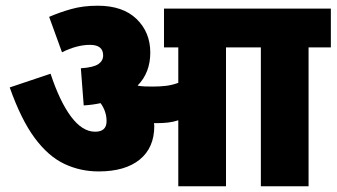

<svg xmlns="http://www.w3.org/2000/svg" viewBox="-20 -652 1178 672"><path d="M520 -211Q520 -135 469 -93.5Q418 -52 325 -52Q261 -52 205 -78.5Q149 -105 101.5 -169Q54 -233 14 -346L157 -394Q189 -297 228.5 -244Q268 -191 313 -191Q353 -191 353 -228Q353 -262 332 -291Q305 -285 273 -283L263 -413Q307 -416 324 -427.5Q341 -439 341 -458Q341 -495 295 -495Q249 -495 197 -469L152 -593Q189 -609 230 -620.5Q271 -632 322 -632Q410 -632 458 -585.5Q506 -539 506 -468Q506 -398 462 -353L463 -352Q474 -350 487 -349.5Q500 -349 515 -349Q539 -349 560.5 -351.5Q582 -354 604 -362V-486H554V-622H1138V-486H1060V0H893V-486H771V0H604V-231Q586 -225 567.5 -223Q549 -221 530 -221Q525 -221 519 -221Q520 -216 520 -211Z"/></svg>

Font: Noto Sans SemiCondensed Black
Style: Regular
Weight: 900
Width: 4
Designer: Monotype Design Team
Foundry: Monotype Imaging Inc.
Version: Version 2.013; ttfautohint (v1.8.4.7-5d5b)